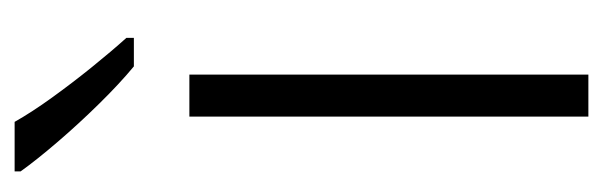

<svg xmlns="http://www.w3.org/2000/svg" viewBox="-294 -510 805 256"><g transform="rotate(-90 108.0 -382.5)"><path d="M136 0H80V-532H136ZM73 -765Q86 -742 105.5 -715Q125 -688 146 -662Q167 -636 185 -616V-606H147Q124 -625 97 -652.5Q70 -680 46 -708Q22 -736 7 -757V-765Z"/></g></svg>

Font: Noto Sans Gurmukhi UI SemiCondensed Light
Style: Regular
Weight: 300
Width: 4
Designer: Jelle Bosma - Monotype Design Team
Foundry: Monotype Imaging Inc.
Version: Version 2.004; ttfautohint (v1.8.4.7-5d5b)